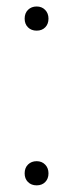

<svg xmlns="http://www.w3.org/2000/svg" viewBox="-20 -566 226 592"><path d="M56 -31.5Q56 -48.5 66.5 -58.8Q77 -69 93 -69Q109 -69 119.2 -58.5Q129.5 -48 129.5 -31.5Q129.5 -15 119.5 -4.8Q109.5 5.5 93 5.5Q76.5 5.5 66.2 -4.8Q56 -15 56 -31.5ZM56 -508.5Q56 -525.5 66.5 -535.8Q77 -546 93 -546Q109 -546 119.2 -535.5Q129.5 -525 129.5 -508.5Q129.5 -492 119.5 -481.8Q109.5 -471.5 93 -471.5Q76.5 -471.5 66.2 -481.8Q56 -492 56 -508.5Z"/></svg>

Font: Encode Sans Condensed ExLight
Style: Regular
Weight: 275
Width: 3
Designer: Multiple Designers
Foundry: Impallari Type
Version: Version 2.000